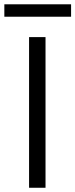

<svg xmlns="http://www.w3.org/2000/svg" viewBox="-41 -886 355 906"><path d="M173.8 -710.9V0H96.2V-710.9ZM294.4 -865.7V-807.1H-20.5V-865.7Z"/></svg>

Font: Vazirmatn RD UI Light
Style: Regular
Weight: 300
Designer: Saber Rastikerdar
Foundry: Saber Rastikerdar
Version: Version 33.003